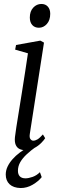

<svg xmlns="http://www.w3.org/2000/svg" viewBox="-20 -748 298 969"><path d="M108.5 10Q91.5 10 78.5 3.8Q65.5 -2.5 59.2 -17.2Q53 -32 55.5 -56.5Q57 -72 62.5 -106.5Q68 -141 75.5 -187.5Q83 -234 91.2 -285.5Q99.5 -337 107.2 -387.2Q115 -437.5 121 -479L56.5 -497.5L61 -521L183.5 -543L202 -533L130.5 -72.5Q127.5 -53.5 133.8 -45.8Q140 -38 147.5 -38Q158 -38 169 -44.5Q180 -51 196.5 -69.5L208 -50.5Q201.5 -40 187.2 -25.8Q173 -11.5 153 -0.8Q133 10 108.5 10ZM176.5 -608Q155 -608 142.8 -621.8Q130.5 -635.5 130.5 -659.5Q130.5 -691 147.8 -709.5Q165 -728 189 -728Q209.5 -728 221.5 -714.5Q233.5 -701 233.5 -678.5Q233.5 -646 216.5 -627Q199.5 -608 176.5 -608ZM84 201Q47.5 200 28.2 181.8Q9 163.5 9 133Q9 112.5 18 93.2Q27 74 43 55.8Q59 37.5 80.5 21.5Q102 5.5 126.5 -7.5L147 -21.5L162 -7.5Q136 11 115 30.5Q94 50 82.2 70.5Q70.5 91 70.5 114Q70.5 132 80 142Q89.5 152 108.5 152Q124 152 144.5 144.8Q165 137.5 181.5 121L190.5 146Q174 167 145.2 184Q116.5 201 84 201Z"/></svg>

Font: Merriweather 72pt Light
Style: Italic
Weight: 300
Italic angle: -7.8°
Version: Version 2.101